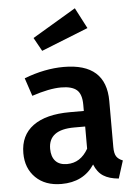

<svg xmlns="http://www.w3.org/2000/svg" viewBox="-57 -864 657 922"><g transform="rotate(-5 271.5 -402.5)"><path d="M505 -72 478 13Q432 9 404 -9Q376 -27 361 -65Q308 15 202 15Q124 15 78 -30Q32 -75 32 -148Q32 -234 94 -279.5Q156 -325 272 -325H339V-355Q339 -406 315.5 -426.5Q292 -447 240 -447Q183 -447 99 -419L70 -506Q169 -544 261 -544Q465 -544 465 -362V-140Q465 -109 474.5 -94.5Q484 -80 505 -72ZM339 -143V-250H286Q162 -250 162 -158Q162 -120 181 -99Q200 -78 237 -78Q302 -78 339 -143ZM391 -720 165 -630 129 -695 339 -820Z"/></g></svg>

Font: Fira Sans Medium
Style: Regular
Weight: 500
Designer: bBox Type GmbH & Carrois Corporate GbR & Edenspiekermann AG
Foundry: bBox Type GmbH & Carrois Corporate GbR & Edenspiekermann AG
Version: Version 4.301